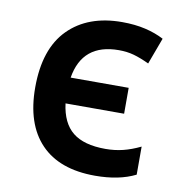

<svg xmlns="http://www.w3.org/2000/svg" viewBox="-68 -619 666 694"><g transform="rotate(10 265.0 -272.0)"><path d="M325 10Q194 10 125.5 -61.5Q57 -133 57 -267Q57 -409 129 -481.5Q201 -554 326 -554Q373 -554 411.5 -545Q450 -536 480 -520L444 -423Q412 -438 387 -445Q362 -452 332 -452Q198 -452 177 -324H390V-229H175Q184 -158 225 -125Q266 -92 345 -92Q379 -92 409.5 -99.5Q440 -107 473 -123V-20Q443 -5 406 2.5Q369 10 325 10Z"/></g></svg>

Font: Noto Sans Mono Condensed SemiBold
Style: Regular
Weight: 600
Width: 3
Designer: Monotype Design Team
Foundry: Monotype Imaging Inc.
Version: Version 2.014